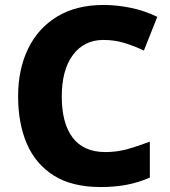

<svg xmlns="http://www.w3.org/2000/svg" viewBox="-20 -744 685 774"><path d="M397 -583Q319 -583 274 -522.5Q229 -462 229 -355Q229 -247 273 -189Q317 -131 405 -131Q452 -131 496 -143.5Q540 -156 584 -173V-28Q538 -8 490 1Q442 10 386 10Q271 10 197.5 -36Q124 -82 88.5 -164Q53 -246 53 -356Q53 -464 93 -547Q133 -630 210 -677Q287 -724 398 -724Q451 -724 507 -712.5Q563 -701 614 -676L560 -540Q523 -558 482.5 -570.5Q442 -583 397 -583Z"/></svg>

Font: Noto Sans Canadian Aboriginal ExtraBold
Style: Regular
Weight: 800
Designer: Monotype Design Team, Typotheque's Kevin King
Foundry: Monotype Imaging Inc.
Version: Version 2.004; ttfautohint (v1.8.4.7-5d5b)